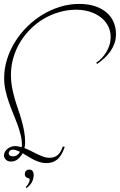

<svg xmlns="http://www.w3.org/2000/svg" viewBox="-20 -783 606 970"><path d="M465.8 -465.8Q480.5 -475.6 493.7 -489.3Q506.8 -502.9 517.1 -519.8Q527.3 -536.6 533.2 -555.9Q539.1 -575.2 539.1 -596.2Q539.1 -627.9 525.1 -653.6Q511.2 -679.2 487.3 -697Q463.4 -714.8 431.9 -724.4Q400.4 -733.9 365.2 -733.9Q321.3 -733.9 279.8 -721.9Q238.3 -710 201.7 -688.5Q165 -667 134.5 -636.7Q104 -606.4 81.8 -569.8Q59.6 -533.2 47.4 -491.2Q35.2 -449.2 35.2 -403.8Q35.2 -372.6 40.5 -343.8Q45.9 -314.9 53.7 -287.1Q61.5 -259.3 71 -232.2Q80.6 -205.1 88.4 -177.7Q96.2 -150.4 101.6 -122.1Q106.9 -93.8 106.9 -64Q106.9 -56.6 106.2 -49.3Q105.5 -42 103 -35.2Q119.6 -28.8 136 -20.3Q152.3 -11.7 168.2 -4.2Q184.1 3.4 199.2 8.8Q214.4 14.2 229 14.2Q244.1 14.2 255.1 10Q266.1 5.9 273.9 -2Q281.7 -9.8 287.4 -20Q293 -30.3 296.9 -43L307.1 -41Q292 3.9 269.5 22.5Q247.1 41 214.8 41Q196.8 41 180.4 35.9Q164.1 30.8 149.2 23.2Q134.3 15.6 120.6 6.8Q106.9 -2 94.2 -8.8Q85 8.3 70.3 20.8Q55.7 33.2 36.1 33.2Q19 33.2 9.5 23.4Q0 13.7 0 2.9Q0 -7.3 4.9 -16.1Q9.8 -24.9 17.8 -31.2Q25.9 -37.6 35.9 -41.3Q45.9 -44.9 56.2 -44.9Q72.3 -44.9 89.8 -39.1Q89.8 -42 90.3 -44.7Q90.8 -47.4 90.8 -49.8Q90.8 -75.7 84.2 -102.3Q77.6 -128.9 67.6 -156Q57.6 -183.1 45.9 -211.2Q34.2 -239.3 24.2 -268.1Q14.2 -296.9 7.6 -326.9Q1 -356.9 1 -388.2Q1 -436.5 15.4 -482.9Q29.8 -529.3 55.7 -571Q81.5 -612.8 116.9 -647.9Q152.3 -683.1 194.6 -708.7Q236.8 -734.4 283.9 -748.8Q331.1 -763.2 379.9 -763.2Q425.8 -763.2 460.7 -751.5Q495.6 -739.7 519 -719.2Q542.5 -698.7 554.2 -670.9Q565.9 -643.1 565.9 -610.8Q565.9 -585.9 558.6 -564.7Q551.3 -543.5 538.6 -524.9Q525.9 -506.3 508.5 -490.2Q491.2 -474.1 471.2 -460ZM45.9 6.8Q58.6 6.8 67.1 0.2Q75.7 -6.3 81.1 -16.1Q71.8 -20.5 63 -23.7Q54.2 -26.9 45.9 -26.9Q34.7 -26.9 29.3 -21Q23.9 -15.1 23.9 -8.8Q23.9 -2 29.3 2.4Q34.7 6.8 45.9 6.8ZM128.4 73.7Q139.6 73.7 145 82Q150.4 90.3 150.4 101.6Q150.4 114.3 144.5 130.1Q138.7 146 117.7 164.6Q115.2 167 113.8 167Q112.3 167 111.6 165.8Q110.8 164.6 111.1 162.6Q111.3 160.6 112.3 159.7Q118.2 153.8 122.3 146.7Q126.5 139.6 128.4 133.3Q130.4 127 129.6 122.6Q128.9 118.2 124.5 117.7Q117.7 116.7 111.6 111.6Q105.5 106.4 105.5 96.7Q105.5 85.4 112.1 79.6Q118.7 73.7 128.4 73.7Z"/></svg>

Font: Stalemate
Style: Regular
Weight: 400
Designer: Astigmatic (AOETI)
Foundry: Astigmatic (AOETI)
Version: Version 001.000